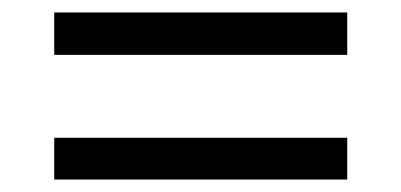

<svg xmlns="http://www.w3.org/2000/svg" viewBox="-20 -459 644 308"><path d="M537 -439V-371H67V-439ZM537 -238V-171H67V-238Z"/></svg>

Font: Kantumruy Pro
Style: Regular
Weight: 400
Designer: Sovichet Tep
Foundry: Sovichet Tep
Version: Version 1.002